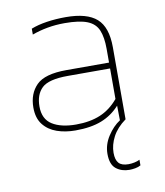

<svg xmlns="http://www.w3.org/2000/svg" viewBox="-80 -551 721 837"><g transform="rotate(-10 280.5 -132.0)"><path d="M426 220Q391 220 367 201Q343 182 343 135Q343 94 367 57Q391 20 422 0L421 -65Q387 -27 340 -8.5Q293 10 224 10Q179 10 142 -3Q105 -16 82.5 -44.5Q60 -73 60 -120Q60 -181 97 -218.5Q134 -256 230 -256H419V-317Q419 -368 406 -399.5Q393 -431 358 -445Q323 -459 258 -459Q218 -459 182 -452.5Q146 -446 113 -434V-460Q143 -472 183 -478Q223 -484 267 -484Q361 -484 404 -446Q447 -408 447 -319V0Q407 29 388.5 64.5Q370 100 370 135Q370 166 383 180.5Q396 195 426 195Q439 195 453 192Q467 189 476 184V209Q466 215 451.5 217.5Q437 220 426 220ZM231 -15Q293 -15 338.5 -34Q384 -53 419 -95V-230H232Q147 -230 117 -201.5Q87 -173 87 -120Q87 -64 126 -39.5Q165 -15 231 -15Z"/></g></svg>

Font: Kanit Thin
Style: Regular
Weight: 250
Designer: Katatrad Team
Foundry: CadsonDemak
Version: Version 2.000; ttfautohint (v1.8.3)